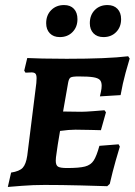

<svg xmlns="http://www.w3.org/2000/svg" viewBox="-20 -733 534 761"><path d="M246 -67Q294 -67 317 -73Q340 -79 351.5 -97Q363 -115 374 -155L450 -161L455 -152Q451 -140 438.5 -96Q426 -52 415 -4L405 5Q381 4 301.5 2Q222 0 157 0Q111 0 67 3.5Q23 7 11 8L24 -49Q57 -54 70 -68Q83 -82 88 -116L124 -404Q125 -412 125 -423Q125 -436 120.5 -441Q116 -446 105 -446L81 -445L76 -453L88 -503Q104 -502 148.5 -501Q193 -500 244 -500Q406 -500 488 -510L494 -501Q490 -489 478 -445.5Q466 -402 458 -356L376 -351Q377 -355 380 -369Q383 -383 383 -393Q383 -409 375.5 -416.5Q368 -424 349 -427Q330 -430 292 -430Q267 -430 260 -426Q253 -422 250 -405L230 -291L302 -290Q318 -290 350.5 -292.5Q383 -295 394 -296L400 -288L380 -217Q370 -217 340.5 -218Q311 -219 279 -219Q253 -219 218 -214L209 -160Q208 -150 204.5 -128.5Q201 -107 201 -96Q201 -78 210 -72.5Q219 -67 246 -67ZM163 -641Q163 -673 183 -693Q203 -713 234 -713Q259 -713 273 -698Q287 -683 287 -657Q287 -626 267.5 -606Q248 -586 217 -586Q192 -586 177.5 -601Q163 -616 163 -641ZM336 -641Q336 -673 355.5 -693Q375 -713 406 -713Q431 -713 445.5 -698Q460 -683 460 -657Q460 -626 440.5 -606Q421 -586 390 -586Q365 -586 350.5 -601Q336 -616 336 -641Z"/></svg>

Font: Alegreya SC
Style: Bold Italic
Weight: 700
Italic angle: -7°
Designer: Juan Pablo del Peral
Foundry: Huerta Tipografica
Version: Version 2.007; ttfautohint (v1.6)